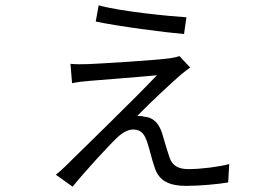

<svg xmlns="http://www.w3.org/2000/svg" viewBox="-20 -654 1040 722"><path d="M351 -634 340 -573C425 -555 600 -532 672 -526L681 -589C616 -593 433 -611 351 -634ZM695 -400 655 -443C647 -440 633 -437 620 -435C561 -427 361 -415 313 -413C289 -412 263 -412 245 -414L251 -341C268 -345 291 -348 318 -350C367 -354 521 -366 570 -371C487 -283 304 -106 224 -27C210 -13 201 -6 190 3L253 48C298 -8 391 -109 421 -137C440 -155 461 -167 481 -167C512 -167 524 -148 534 -118C541 -99 552 -50 561 -26C576 24 613 45 681 45C732 45 806 38 838 32L842 -37C805 -27 736 -18 689 -18C652 -18 629 -30 618 -60C611 -81 598 -123 591 -148C581 -183 562 -212 523 -215C514 -218 503 -218 496 -218C532 -256 636 -353 660 -373C668 -380 683 -391 695 -400Z"/></svg>

Font: ChiuKong Gothic CL Normal
Style: Regular
Weight: 350
Designer: Ryoko NISHIZUKA 西塚涼子 (kana, bopomofo & ideographs); Paul D. Hunt (Latin, Greek & Cyrillic); Sandoll Communications 산돌커뮤니
Foundry: Adobe
Version: Version 1.300